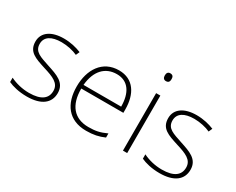

<svg xmlns="http://www.w3.org/2000/svg" viewBox="-98 -1124 1882 1533"><g transform="rotate(30 843.0 -357.0)"><path d="M416 -137C416 -235 332 -260 241 -290C156 -319 94 -333 94 -407C94 -472 149 -505 240 -505C292 -505 350 -492 388 -474L403 -508C359 -526 304 -540 241 -540C127 -540 55 -490 55 -406C55 -310 127 -289 223 -258C314 -230 377 -206 377 -135C377 -67 329 -24 215 -24C153 -24 92 -39 42 -64V-24C80 -6 141 10 214 10C346 10 416 -45 416 -137Z M750 -540C598 -540 520 -415 520 -260C520 -100 598 10 761 10C827 10 875 0 927 -23V-61C866 -33 827 -25 762 -25C631 -25 559 -110 560 -263H948V-294C948 -434 885 -540 750 -540ZM750 -505C857 -505 908 -421 908 -297H561C573 -432 644 -505 750 -505Z M1115 -724C1094 -724 1085 -709 1085 -688C1085 -667 1094 -652 1115 -652C1140 -652 1147 -667 1147 -688C1147 -709 1140 -724 1115 -724ZM1135 -530H1096V0H1135Z M1640 -137C1640 -235 1556 -260 1465 -290C1380 -319 1318 -333 1318 -407C1318 -472 1373 -505 1464 -505C1516 -505 1574 -492 1612 -474L1627 -508C1583 -526 1528 -540 1465 -540C1351 -540 1279 -490 1279 -406C1279 -310 1351 -289 1447 -258C1538 -230 1601 -206 1601 -135C1601 -67 1553 -24 1439 -24C1377 -24 1316 -39 1266 -64V-24C1304 -6 1365 10 1438 10C1570 10 1640 -45 1640 -137Z"/></g></svg>

Font: Noto Sans Gurmukhi ExtraLight
Style: Regular
Weight: 200
Designer: Jelle Bosma - Monotype Design Team
Foundry: Monotype Imaging Inc.
Version: Version 2.004